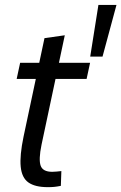

<svg xmlns="http://www.w3.org/2000/svg" viewBox="-20 -755 493 780"><path d="M47.7 -434.2 61.8 -500H346L331.8 -434.2ZM229.3 -60 227.2 0Q212.2 3 200.8 4.2Q189.5 5.3 174 5.3Q122.3 5.3 95.4 -13.8Q68.5 -32.8 64.1 -77.9Q59.7 -123 75.7 -200L160.7 -600L243.2 -611.7L148.7 -167Q136.3 -106.5 145.2 -81.8Q154 -57 192.3 -57Q201.3 -57 209.8 -58Q218.3 -59 229.3 -60ZM379.8 -735H453.2L396.5 -525H346.5Z"/></svg>

Font: Epunda Sans Light
Style: Italic
Weight: 300
Italic angle: -12.0243°
Designer: Simon Atzbach
Foundry: typofactur
Version: Version 2.204